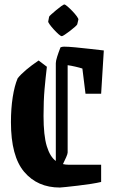

<svg xmlns="http://www.w3.org/2000/svg" viewBox="-20 -829 512 860"><path d="M190 -530Q184 -480 179.5 -429Q175 -378 175 -310Q175 -222 189.5 -174.5Q204 -127 230 -108V-546Q230 -556 236 -575Q242 -594 251 -617Q259 -620 267 -620Q285 -620 317 -617Q349 -614 383.5 -610Q418 -606 445 -603L433 -409H363L349 -522Q337 -526 317.5 -530.5Q298 -535 283 -537V-146Q283 -140 276.5 -125Q270 -110 262 -94Q274 -91 290 -91H433V-14Q417 -10 388.5 -5.5Q360 -1 329.5 2.5Q299 6 276 8.5Q253 11 248 11Q148 11 88.5 -59Q29 -129 29 -282Q29 -343 37 -394Q45 -445 59 -478Q72 -495 97.5 -516.5Q123 -538 153 -558ZM200 -754Q200 -756 209.5 -764.5Q219 -773 231.5 -783.5Q244 -794 254.5 -801.5Q265 -809 268 -809Q272 -809 282.5 -800Q293 -791 304.5 -779Q316 -767 324 -756Q332 -745 331 -741L326 -720Q325 -717 315.5 -708.5Q306 -700 293.5 -690.5Q281 -681 270.5 -674Q260 -667 257 -667Q252 -667 242 -676Q232 -685 221 -697Q210 -709 202.5 -719.5Q195 -730 196 -733Z"/></svg>

Font: Grenze Gotisch
Style: Bold
Weight: 700
Designer: Renata Polastri
Foundry: Omnibus-Type
Version: Version 1.001